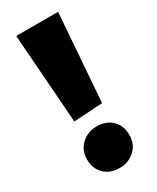

<svg xmlns="http://www.w3.org/2000/svg" viewBox="-188 -766 686 838"><g transform="rotate(-30 155.0 -347.5)"><path d="M228 -269 83 -260 50 -710H261ZM155 -193Q204 -193 233 -164.5Q262 -136 262 -89Q262 -43 230.5 -14Q199 15 155 15Q106 15 77 -13.5Q48 -42 48 -89Q48 -134 79.5 -163.5Q111 -193 155 -193Z"/></g></svg>

Font: Bitter Pro Black
Style: Regular
Weight: 900
Designer: Sol Matas, and Bitter project Authors
Foundry: Sol Matas
Version: Version 1.010